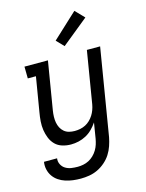

<svg xmlns="http://www.w3.org/2000/svg" viewBox="-143 -853 885 1162"><g transform="rotate(-15 300.0 -272.5)"><path d="M216 223Q191 223 167 220Q143 217 120 209.5Q97 202 78 189Q59 176 46 157.5Q33 139 27.5 115.5Q22 92 26 67H108Q105 87 114 105Q123 123 139.5 133Q156 143 175.5 146Q195 149 216 149Q233 149 251 145.5Q269 142 285.5 133.5Q302 125 316 111.5Q330 98 340 81.5Q350 65 355.5 47.5Q361 30 364 13L380 -85Q366 -64 347.5 -45.5Q329 -27 306.5 -15Q284 -3 260 2.5Q236 8 212 8Q184 8 158 0Q132 -8 114 -26Q96 -44 86 -68.5Q76 -93 72 -119.5Q68 -146 70 -174Q72 -202 77 -230L113 -446H62L61 -520H208L158 -218Q155 -199 154.5 -180.5Q154 -162 157 -144.5Q160 -127 168 -111.5Q176 -96 189 -85Q202 -74 219 -69.5Q236 -65 255 -65Q272 -65 289.5 -68.5Q307 -72 322.5 -80Q338 -88 351 -100.5Q364 -113 373.5 -128Q383 -143 389 -159.5Q395 -176 398 -193L452 -520H535L445 25Q440 51 431 77.5Q422 104 407 127.5Q392 151 369.5 170.5Q347 190 321.5 202Q296 214 269 218.5Q242 223 216 223ZM328 -577 284 -623 440 -768 494 -712Z"/></g></svg>

Font: Iosevka Plex Etoile
Style: Italic
Weight: 400
Italic angle: -9°
Designer: Belleve Invis
Foundry: Belleve Invis
Version: Version 25.1.1; ttfautohint (v1.8.4)